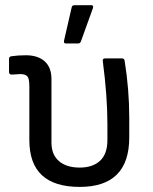

<svg xmlns="http://www.w3.org/2000/svg" viewBox="-20 -715 595 747"><path d="M235.8 -545.9Q227.5 -545.9 229 -556.2L258.8 -686Q260.3 -694.8 270 -694.8H335Q344.7 -694.8 341.8 -684.1L294.9 -554.2Q292 -545.9 284.2 -545.9ZM290 12.2Q94.2 12.2 94.2 -169.9V-378.9Q94.2 -408.7 86.7 -417.7Q79.1 -426.8 58.1 -426.8Q54.2 -426.8 43 -425.8Q31.7 -424.8 25.9 -424.8Q15.1 -424.8 15.1 -435.1V-485.8Q15.1 -494.6 23.9 -496.1Q49.3 -500 81.1 -500Q127 -500 153.6 -476.6Q180.2 -453.1 180.2 -407.2V-160.2Q180.2 -113.3 209.5 -88.1Q238.8 -63 290 -63Q340.8 -63 369.4 -89.6Q397.9 -116.2 397.9 -169.9V-232.9Q397.9 -340.3 379.9 -477.1Q378.4 -487.8 389.2 -487.8H454.1Q463.4 -487.8 464.8 -479Q482.9 -367.7 482.9 -255.9V-180.2Q482.9 12.2 290 12.2Z"/></svg>

Font: Sofia Sans
Style: Regular
Weight: 400
Designer: Botio Nikoltchev, Ani Petrova
Foundry: lettersoup
Version: Version 4.100